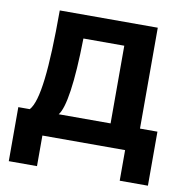

<svg xmlns="http://www.w3.org/2000/svg" viewBox="-75 -592 765 791"><g transform="rotate(10 307.5 -196.0)"><path d="M13 128H131V0H477V128H595V-98H522V-520H112C112 -273 97 -138 61 -98H13ZM182 -98C208 -130 225 -237 228 -423H399V-98Z"/></g></svg>

Font: Fixel Display SemiBold
Style: Regular
Weight: 600
Designer: AlfaBravo + MacPaw
Foundry: Kyrylo Tkachov, Marchela Mozhyna, Serhii Makarenko, Maria Weinstein, Zakhar Kryvoshyya
Version: Version 1.211